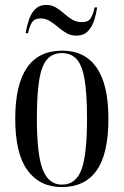

<svg xmlns="http://www.w3.org/2000/svg" viewBox="-20 -751 503 781"><path d="M231 10Q142 10 92 -58Q42 -126 42 -268Q42 -545 233 -545Q325 -545 373 -476Q421 -407 421 -268Q421 -125 373 -57.5Q325 10 231 10ZM232 0Q289 0 311.5 -61.5Q334 -123 334 -268Q334 -367 324.5 -425.5Q315 -484 292.5 -509.5Q270 -535 231 -535Q194 -535 171.5 -509.5Q149 -484 139.5 -425.5Q130 -367 130 -268Q130 -122 154 -61Q178 0 232 0ZM291 -606Q268 -606 250 -616.5Q232 -627 216 -641Q200 -655 182.5 -665.5Q165 -676 144 -676Q121 -676 110.5 -660.5Q100 -645 94 -616H84Q89 -645 98 -671.5Q107 -698 124 -714.5Q141 -731 168 -731Q190 -731 207.5 -720.5Q225 -710 240.5 -696Q256 -682 273.5 -671.5Q291 -661 313 -661Q339 -661 349 -677Q359 -693 365 -721H375Q371 -692 362 -665.5Q353 -639 336 -622.5Q319 -606 291 -606Z"/></svg>

Font: Noto Serif Display ExtraCondensed
Style: Regular
Weight: 400
Width: 2
Designer: Monotype Design Team
Foundry: Monotype Imaging Inc.
Version: Version 2.009